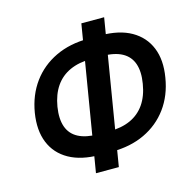

<svg xmlns="http://www.w3.org/2000/svg" viewBox="-115 -886 1060 1045"><g transform="rotate(-15 415.0 -363.5)"><path d="M344.7 -50.3Q241.2 -50.3 172.6 -88.6Q104 -127 75.4 -197.3Q46.9 -267.6 62.5 -363.8Q78.6 -460 130.1 -530.3Q181.6 -600.6 262.7 -639.2Q343.8 -677.7 447.8 -677.7H517.1Q621.6 -677.7 689.5 -639.2Q757.3 -600.6 785.9 -530.5Q814.5 -460.4 798.3 -364.7Q782.7 -267.6 731 -197Q679.2 -126.5 598.6 -88.4Q518.1 -50.3 414.6 -50.3ZM366.2 -161.1H427.7Q497.6 -161.1 547.9 -184.1Q598.1 -207 629.2 -252.2Q660.2 -297.4 670.9 -363.8Q682.1 -430.2 666.5 -475.3Q650.9 -520.5 608.4 -543.7Q565.9 -566.9 496.1 -566.9H434.1Q365.2 -566.9 314.5 -543.9Q263.7 -521 232.4 -475.8Q201.2 -430.7 189.9 -363.3Q179.2 -296.4 195.3 -251.2Q211.4 -206.1 254.4 -183.6Q297.4 -161.1 366.2 -161.1ZM298.8 40.5 433.1 -768.1H561.5L427.7 40.5Z"/></g></svg>

Font: Inter 18pt SemiBold
Style: Italic
Weight: 600
Italic angle: -9.3988°
Designer: Rasmus Andersson
Foundry: rsms
Version: Version 4.001;git-66647c0bb